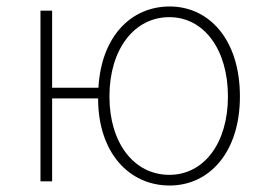

<svg xmlns="http://www.w3.org/2000/svg" viewBox="-20 -560 821 593"><path d="M503 -20C394 -20 318 -118 318 -262C318 -407 394 -507 503 -507C610 -507 684 -407 684 -262C684 -118 610 -20 503 -20ZM504 13C625 13 721 -88 721 -262C721 -439 625 -540 504 -540C386 -540 293 -449 284 -289H141V-527H105V0H141V-256H283C283 -88 379 13 504 13Z"/></svg>

Font: Source Han Sans JP ExtraLight
Style: Regular
Weight: 250
Designer: Ryoko NISHIZUKA 西塚涼子 (kana, bopomofo & ideographs); Paul D. Hunt (Latin, Greek & Cyrillic); Sandoll Communications 산돌커뮤니
Foundry: Adobe
Version: Version 2.001;hotconv 1.0.107;makeotfexe 2.5.65593